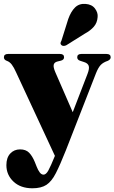

<svg xmlns="http://www.w3.org/2000/svg" viewBox="-20 -749 600 1007"><path d="M325.5 39.5Q295.5 115 273.2 158.8Q251 202.5 223.5 220.5Q196 238.5 150 238.5Q88 238.5 50.8 203.5Q13.5 168.5 13.5 117Q13.5 78 33.8 56.2Q54 34.5 85.5 34.5Q115.5 34.5 132.5 51.8Q149.5 69 162.5 100.5L172.5 125.5Q179 142.5 188 154.8Q197 167 208.5 167Q221.5 167 233.8 144.8Q246 122.5 268 68.5L64.5 -369.5Q53 -395.5 41.8 -410.2Q30.5 -425 15.5 -430Q0.5 -435.5 0.5 -448.5Q0.5 -466 22.5 -466H294.5Q316 -466 316 -448.5Q316 -435.5 300 -431L281.5 -426.5Q265 -422.5 261.8 -409.8Q258.5 -397 270.5 -369.5L361.5 -160.5L439 -361.5Q450 -390 445.2 -403.8Q440.5 -417.5 421 -423.5L401 -430Q385 -435 385 -448.5Q385 -466 406.5 -466H538.5Q560.5 -466 560.5 -448.5Q560.5 -437 545.5 -430Q521.5 -422 508.5 -408.5Q495.5 -395 483.5 -365ZM338 -649.5Q352 -688.5 373.5 -709.8Q395 -731 428.5 -728.5Q462 -726 478.2 -704.2Q494.5 -682.5 492 -659.5Q490 -629.5 472.2 -609Q454.5 -588.5 424 -572L326.5 -511Q310 -504.5 301.5 -513Q296.5 -518 297.5 -523.5Q298.5 -529 302 -535Z"/></svg>

Font: Fraunces 72pt S000 Black
Style: Regular
Weight: 900
Version: Version 1.000; ttfautohint (v1.8.3)